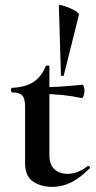

<svg xmlns="http://www.w3.org/2000/svg" viewBox="-20 -718 376 750"><path d="M78 -80V-302Q78 -333 67 -345Q56 -357 27 -357Q26 -357 24.5 -360Q23 -363 23 -366Q23 -370 24 -372.5Q25 -375 27 -375Q78 -377 109.5 -397Q141 -417 158 -458Q160 -462 166.5 -462Q173 -462 173 -458V-113Q173 -75 192.5 -57Q212 -39 244 -39Q284 -39 322 -69L324 -70Q328 -70 330.5 -66Q333 -62 330 -60Q293 -23 258 -5.5Q223 12 184 12Q140 12 109 -9Q78 -30 78 -80ZM138 -351V-377Q203 -377 303 -387Q305 -387 307.5 -379.5Q310 -372 310 -363Q310 -353 306.5 -343.5Q303 -334 299 -335Q226 -351 138 -351ZM288 -659 229 -423Q228 -421 223 -421.5Q218 -422 218 -424L210 -696Q210 -701 231 -694.5Q252 -688 271 -677.5Q290 -667 288 -659Z"/></svg>

Font: Cormorant Garamond
Style: Bold
Weight: 700
Designer: Christian Thalmann (Catharsis Fonts)
Foundry: Catharsis Fonts
Version: Version 4.000